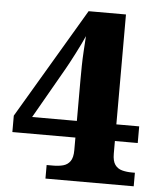

<svg xmlns="http://www.w3.org/2000/svg" viewBox="-52 -759 667 804"><g transform="rotate(5 282.0 -357.0)"><path d="M169 0V-57H197Q220 -57 238.5 -62Q257 -67 268 -82.5Q279 -98 279 -129V-182H14V-251L288 -714H445V-252H541V-182H445V-129Q445 -98 456 -82.5Q467 -67 486 -62Q505 -57 527 -57H540V0ZM91 -252H279V-423Q279 -452 279.5 -483Q280 -514 282 -546Q284 -578 286 -609Q281 -597 271 -576.5Q261 -556 249.5 -533.5Q238 -511 228 -492.5Q218 -474 214 -467Z"/></g></svg>

Font: Noto Serif Gujarati ExtraBold
Style: Regular
Weight: 800
Version: Version 2.102